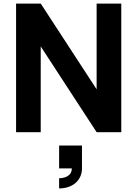

<svg xmlns="http://www.w3.org/2000/svg" viewBox="-20 -740 769 1075"><path d="M70 0H208V-480L521 0H659V-720H521V-240L208 -720H70ZM311 315C387 315 439 269 439 203V75H311V203H382C382 253 327 258 311 258Z"/></svg>

Font: Eudonet ExtraBold
Style: Regular
Weight: 800
Designer: Mikhail Sharanda
Foundry: Mikhail Sharanda
Version: Version 4.503;Glyphs 3.1.2 (3151)